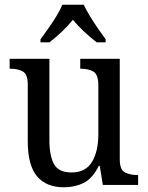

<svg xmlns="http://www.w3.org/2000/svg" viewBox="-20 -786 629 816"><path d="M252 10Q177 10 137.5 -36.5Q98 -83 98 -186V-427Q98 -471 76.5 -482.5Q55 -494 24 -494H21V-536H190V-190Q190 -124 209.5 -88.5Q229 -53 284 -53Q344 -53 371 -98Q398 -143 398 -216V-422Q398 -470 376.5 -482Q355 -494 324 -494H321V-536H489V-109Q489 -64 511.5 -53Q534 -42 564 -42H567V0H417L404 -81H400Q372 -26 334.5 -8Q297 10 252 10ZM152 -619Q166 -638 184.5 -664Q203 -690 219.5 -717Q236 -744 245 -766H336Q346 -744 362.5 -717Q379 -690 397 -664Q415 -638 429 -619V-606H391Q365 -626 338 -651Q311 -676 290 -702Q269 -676 242.5 -651Q216 -626 190 -606H152Z"/></svg>

Font: Noto Serif Tamil SemiCondensed
Style: Regular
Weight: 400
Width: 4
Designer: Indian Type Foundry, Tom Grace, and the Monotype Design Team
Foundry: Monotype Imaging Inc.
Version: Version 2.004; ttfautohint (v1.8.4.7-5d5b)